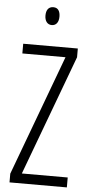

<svg xmlns="http://www.w3.org/2000/svg" viewBox="-61 -949 464 984"><g transform="rotate(5 171.0 -457.0)"><path d="M173 -914C147 -914 136 -895 136 -868C136 -841 149 -822 172 -822C195 -822 208 -840 208 -868C208 -895 198 -914 173 -914ZM322 0V-51H86L316 -669V-714H35V-664H257L27 -45V0Z"/></g></svg>

Font: Noto Sans Gurmukhi UI ExtraCondensed Light
Style: Regular
Weight: 300
Width: 2
Designer: Jelle Bosma - Monotype Design Team
Foundry: Monotype Imaging Inc.
Version: Version 2.004